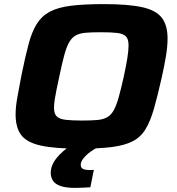

<svg xmlns="http://www.w3.org/2000/svg" viewBox="-20 -716 862 935"><path d="M368 8Q247 8 179 -7Q111 -22 83.5 -58Q56 -94 56 -159Q56 -195 64.5 -242.5Q73 -290 85 -352Q103 -440 119 -500.5Q135 -561 159 -599.5Q183 -638 222.5 -659Q262 -680 325.5 -688Q389 -696 485 -696Q605 -696 672.5 -681Q740 -666 768 -629.5Q796 -593 796 -528Q796 -491 788.5 -444.5Q781 -398 767 -336Q747 -247 729.5 -186Q712 -125 688.5 -86.5Q665 -48 626 -28Q587 -8 525 0Q463 8 368 8ZM379 -129Q423 -129 452.5 -131.5Q482 -134 501 -144.5Q520 -155 533 -177.5Q546 -200 557.5 -240.5Q569 -281 583 -344Q594 -395 600 -432Q606 -469 606 -495Q606 -526 593 -539Q580 -552 551 -555.5Q522 -559 472 -559Q427 -559 397.5 -556.5Q368 -554 349 -543.5Q330 -533 317 -510.5Q304 -488 293 -447.5Q282 -407 269 -344Q261 -309 255.5 -281Q250 -253 246.5 -231Q243 -209 243 -191Q243 -162 256.5 -149Q270 -136 300 -132.5Q330 -129 379 -129ZM347 199Q300 199 274 189.5Q248 180 237.5 163.5Q227 147 227 126Q227 90 254.5 55Q282 20 330 -11L460 0Q441 8 420.5 23Q400 38 386.5 55Q373 72 373 87Q373 99 382.5 105.5Q392 112 418 112Q421 112 425.5 112Q430 112 437 111L420 196Q404 197 383 198Q362 199 347 199Z"/></svg>

Font: Saira Expanded
Style: Bold Italic
Weight: 700
Width: 7
Italic angle: -12°
Designer: Hector Gatti with collaboration of the Omnibus-Type team
Foundry: Omnibus-Type
Version: Version 1.101